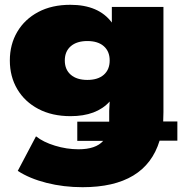

<svg xmlns="http://www.w3.org/2000/svg" viewBox="-20 -576 765 800"><path d="M324 204Q245 204 174 186Q103 168 54 136L130 -8Q160 16 209 31Q258 46 307 46Q379 46 410 11H302V-69H435V-114L437 -153Q382 -92 274 -92Q197 -92 140 -122Q83 -152 52 -204.5Q21 -257 21 -324Q21 -391 52 -443.5Q83 -496 139.5 -526Q196 -556 273 -556Q391 -556 446 -482V-547H661V-109Q661 -89 660 -70H719V10H645Q586 204 324 204ZM344 -243Q388 -243 412.5 -264.5Q437 -286 437 -324Q437 -362 412.5 -383.5Q388 -405 344 -405Q300 -405 275 -383.5Q250 -362 250 -324Q250 -286 275 -264.5Q300 -243 344 -243Z"/></svg>

Font: Montserrat Black
Style: Regular
Weight: 900
Designer: Julieta Ulanovsky
Foundry: Julieta Ulanovsky
Version: Version 9.000; ttfautohint (v1.8.4.7-5d5b)